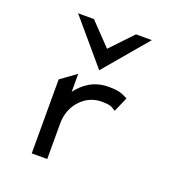

<svg xmlns="http://www.w3.org/2000/svg" viewBox="-133 -854 904 966"><g transform="rotate(20 318.5 -371.0)"><path d="M492 -425C464 -438 452 -447 393 -447C314 -447 263 -408 226 -360V-456L143 -396V0H226V-191C226 -244 246 -287 274 -316C299 -343 336 -365 385 -365C430 -365 439 -359 457 -347L462 -344L496 -422ZM319 -509 516 -742H431L319 -624L206 -742H121Z"/></g></svg>

Font: Charger Monospace
Style: Regular
Weight: 400
Designer: Jasper
Foundry: Cannot Into Space Fonts
Version: Version 0.980